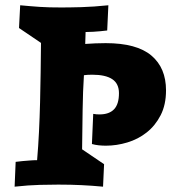

<svg xmlns="http://www.w3.org/2000/svg" viewBox="-20 -702 666 725"><path d="M120.1 -97.2Q124.5 -148.9 127.2 -204.1Q129.9 -259.3 131.3 -315.9Q132.8 -372.6 133.5 -429.2Q134.3 -485.8 134.8 -540L51.8 -596.2L56.2 -682.1Q77.1 -680.2 94.7 -678.7Q112.3 -677.2 130.1 -676Q147.9 -674.8 167.5 -674.3Q187 -673.8 211.9 -673.8Q225.6 -673.8 244.9 -674.1Q264.2 -674.3 287.4 -675Q310.5 -675.8 336.4 -677.5Q362.3 -679.2 389.2 -682.1L384.8 -586.9Q371.6 -585.4 357.9 -584Q346.2 -583 331.5 -582Q316.9 -581.1 303.2 -581.1L301.8 -536.1Q320.8 -537.6 340.6 -538.3Q360.4 -539.1 378.9 -539.1Q496.1 -539.1 551.5 -492.4Q606.9 -445.8 606.9 -360.8Q606.9 -306.6 586.7 -267.1Q566.4 -227.5 533.9 -201.9Q501.5 -176.3 460.9 -164.1Q420.4 -151.9 379.9 -151.9Q367.2 -151.9 353 -153.3Q338.9 -154.8 327.1 -158.2L332 -272Q339.4 -270.5 345 -270.3Q350.6 -270 356 -270Q392.1 -270 410.6 -289.3Q429.2 -308.6 429.2 -350.1Q429.2 -386.2 403.8 -403.1Q378.4 -419.9 328.1 -419.9Q318.8 -419.9 310.5 -419.4Q302.2 -418.9 296.9 -418Q293 -358.4 292 -287.1Q291 -215.8 290 -138.2L373 -82L369.1 2.9Q348.1 1 328.4 -0.5Q308.6 -2 288.3 -2.9Q268.1 -3.9 246.6 -4.4Q225.1 -4.9 200.2 -4.9Q172.9 -4.9 130.6 -3.9Q88.4 -2.9 35.2 2.9L39.1 -90.8Q51.8 -92.3 65.4 -93.8Q77.1 -94.7 91.6 -95.9Q106 -97.2 120.1 -97.2Z"/></svg>

Font: Simonetta
Style: Black Italic
Weight: 900
Italic angle: -2°
Designer: Gayaneh Bagdasaryan
Foundry: Brownfox
Version: Version 1.002